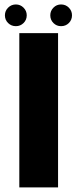

<svg xmlns="http://www.w3.org/2000/svg" viewBox="-20 -820 350 840"><path d="M64.5 0H234V-675H64.5ZM49.5 -705.5Q69 -705.5 83 -719.2Q97 -733 97 -753Q97 -772.5 83 -786.5Q69 -800.5 49.5 -800.5Q29.5 -800.5 15.5 -786.5Q1.5 -772.5 1.5 -753Q1.5 -733 15.5 -719.2Q29.5 -705.5 49.5 -705.5ZM247 -705.5Q267.5 -705.5 281.2 -719.2Q295 -733 295 -753Q295 -772.5 281.2 -786.5Q267.5 -800.5 247 -800.5Q227.5 -800.5 213.8 -786.5Q200 -772.5 200 -753Q200 -733 213.8 -719.2Q227.5 -705.5 247 -705.5Z"/></svg>

Font: Anybody Thin
Style: Bold
Weight: 700
Version: Version 1.113;gftools[0.9.25]